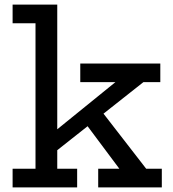

<svg xmlns="http://www.w3.org/2000/svg" viewBox="-20 -810 748 830"><path d="M227.5 -80.5H313.5V0H34.5V-80.5H133.5V-709.5H34.5V-790H227.5ZM410.5 -340.5 612 -80.5H679.5V0H404.5V-80.5H496L344 -284ZM200 -139 180.5 -213 479 -455H327V-535.5H673V-455H600Z"/></svg>

Font: Hepta Slab Medium
Style: Regular
Weight: 500
Designer: Michael LaGattuta
Foundry: Michael LaGattuta
Version: Version 1.102